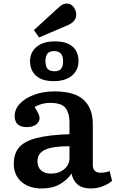

<svg xmlns="http://www.w3.org/2000/svg" viewBox="-20 -1052 663 1086"><path d="M216 14Q144 14 101 -24Q58 -62 58 -125Q58 -184 88.5 -219Q119 -254 188 -271.5Q257 -289 373 -293V-362Q373 -410 351.5 -440Q330 -470 264 -470Q237 -470 213 -463Q189 -456 176 -446Q191 -423 197.5 -408Q204 -393 204 -385Q204 -362 184 -347.5Q164 -333 132 -333Q63 -333 63 -396Q63 -434 92.5 -465.5Q122 -497 173 -516Q224 -535 287 -535Q402 -535 453.5 -487Q505 -439 505 -348V-119Q505 -75 550 -75Q574 -75 600 -84L614 -29Q595 -12 562.5 1Q530 14 494 14Q446 14 419.5 -8Q393 -30 385 -70Q358 -32 316.5 -9Q275 14 216 14ZM269 -70Q313 -70 343 -95Q373 -120 373 -158V-225Q278 -225 235 -205Q192 -185 192 -140Q192 -107 212 -88.5Q232 -70 269 -70ZM284 -593Q218 -593 184 -623.5Q150 -654 150 -706Q150 -756 187 -787Q224 -818 290 -818Q357 -818 390.5 -788.5Q424 -759 424 -707Q424 -655 386.5 -624Q349 -593 284 -593ZM288 -649Q315 -649 326 -663.5Q337 -678 337 -706Q337 -763 286 -763Q259 -763 248 -748Q237 -733 237 -706Q237 -678 248.5 -663.5Q260 -649 288 -649ZM201 -840 172 -882 312 -1010Q326 -1023 336.5 -1027.5Q347 -1032 357 -1032Q382 -1032 396.5 -1012Q411 -992 411 -970Q411 -929 362 -909Z"/></svg>

Font: Literata 7pt SemiBold
Style: Regular
Weight: 600
Designer: Latin by Veronika Burian and Jose Scaglione. Greek by Irene Vlachou. Cyrillic by Vera Evstafieva.
Foundry: TypeTogether
Version: Version 3.002